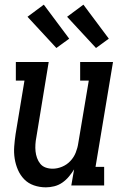

<svg xmlns="http://www.w3.org/2000/svg" viewBox="-20 -796 540 824"><path d="M177 8Q150 8 125.5 -0.5Q101 -9 84 -26.5Q67 -44 57 -67Q47 -90 43 -115.5Q39 -141 41 -167.5Q43 -194 47 -221L85 -450H48V-530H189L136 -207Q133 -192 132 -176.5Q131 -161 132.5 -146.5Q134 -132 139 -118Q144 -104 153 -93Q162 -82 176 -77Q190 -72 206 -72Q226 -72 246.5 -80.5Q267 -89 282 -105Q297 -121 305 -141Q313 -161 316 -182L361 -450H324V-530H465L390 -80H427V0H286L298 -69Q288 -53 275.5 -38Q263 -23 247 -12Q231 -1 212.5 3.5Q194 8 177 8ZM392 -590 268 -724 338 -776 447 -630ZM222 -590 98 -724 168 -776 277 -630Z"/></svg>

Font: Iosevka Curly Slab MdObl
Style: Regular
Weight: 500
Italic angle: -9°
Monospace: yes
Designer: Belleve Invis
Foundry: Belleve Invis
Version: Version 11.0.0; ttfautohint (v1.8.3)